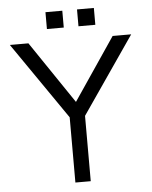

<svg xmlns="http://www.w3.org/2000/svg" viewBox="-56 -851 709 897"><g transform="rotate(-5 299.0 -402.5)"><path d="M261 0V-306L12 -667H99L310 -355L287 -361L494 -667H581L321 -289L333 -335V0ZM339 -726V-805H418V-726ZM191 -726V-805H270V-726Z"/></g></svg>

Font: Maven Pro VF Beta
Style: Regular
Weight: 400
Designer: Joe Prince
Foundry: Joe Prince
Version: Version 2.002